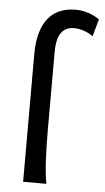

<svg xmlns="http://www.w3.org/2000/svg" viewBox="-55 -827 470 863"><g transform="rotate(5 179.5 -395.5)"><path d="M336.9 -678.7Q318.4 -692.4 295.7 -700.2Q272.9 -708 251.5 -708Q213.4 -708 193.4 -680.7Q173.3 -653.3 173.3 -590.8V-241.7Q173.3 -206.1 174.1 -171.1Q174.8 -136.2 176.5 -104.5Q178.2 -72.8 181.2 -45.9Q184.1 -19 188 0H83V-576.2Q83 -630.9 94.5 -671.4Q106 -711.9 127.7 -738.5Q149.4 -765.1 180.7 -778.1Q211.9 -791 251.5 -791Q280.3 -791 308.1 -782Q335.9 -772.9 358.9 -756.8Z"/></g></svg>

Font: Andika Phon
Style: Regular
Weight: 400
Designer: Victor Gaultney, Annie Olsen, Julie Remington, Don Collingsworth, Eric Hays, Becca Hirsbrunner
Foundry: SIL International
Version: Version 5.000